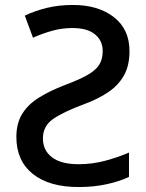

<svg xmlns="http://www.w3.org/2000/svg" viewBox="-20 -744 590 774"><path d="M274 -724Q376 -724 439 -675Q502 -626 502 -538Q502 -479 479.5 -439.5Q457 -400 416.5 -372.5Q376 -345 319 -324Q233 -292 193 -263.5Q153 -235 153 -186Q153 -138 189.5 -110Q226 -82 297 -82Q353 -82 406 -96.5Q459 -111 500 -129V-31Q463 -13 410.5 -1.5Q358 10 297 10Q178 10 112 -43Q46 -96 46 -192Q46 -247 69.5 -285Q93 -323 137 -350.5Q181 -378 241 -401Q297 -422 330.5 -440.5Q364 -459 379 -481.5Q394 -504 394 -538Q394 -580 363 -605.5Q332 -631 272 -631Q230 -631 190.5 -620Q151 -609 113 -592L80 -681Q122 -701 170 -712.5Q218 -724 274 -724Z"/></svg>

Font: Noto Sans Medium
Style: Regular
Weight: 500
Designer: Monotype Design Team
Foundry: Monotype Imaging Inc.
Version: Version 2.007